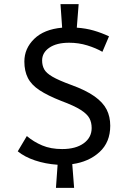

<svg xmlns="http://www.w3.org/2000/svg" viewBox="-20 -815 640 930"><path d="M251 95 259 -17Q200 -21 149.5 -38Q99 -55 66 -82L110 -156Q143 -128 184.5 -110.5Q226 -93 281 -93Q347 -93 385.5 -121Q424 -149 424 -195Q424 -222 413 -242.5Q402 -263 370.5 -283Q339 -303 277 -326Q211 -352 171.5 -378Q132 -404 115 -437.5Q98 -471 98 -517Q98 -580 145.5 -626.5Q193 -673 281 -681L273 -795H361L352 -681Q396 -678 434 -667Q472 -656 508 -639L476 -564Q445 -582 403 -595Q361 -608 315 -608Q254 -608 219 -584Q184 -560 184 -522Q184 -498 194 -479.5Q204 -461 234 -443.5Q264 -426 324 -404Q396 -378 437.5 -348.5Q479 -319 496.5 -284.5Q514 -250 514 -206Q514 -126 462 -78.5Q410 -31 330 -20L339 95Z"/></svg>

Font: ABeeZee
Style: Regular
Weight: 400
Designer: Anja Meiners
Foundry: Anja Meiners
Version: Version 1.003; ttfautohint (v1.8.3)